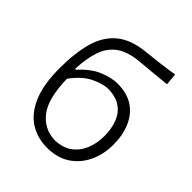

<svg xmlns="http://www.w3.org/2000/svg" viewBox="-207 -880 1022 1022"><g transform="rotate(45 303.5 -369.0)"><path d="M314 10Q240.5 10 183.5 -26.5Q126.5 -63 94.2 -139.8Q62 -216.5 62 -337.5Q62 -452 85.2 -534.8Q108.5 -617.5 166.5 -665.5Q224.5 -713.5 328.5 -723.5Q340 -725 363.5 -727.5Q387 -730 415.8 -733.2Q444.5 -736.5 472.5 -740.5Q500.5 -744.5 520.5 -748.5L527 -681Q506 -678.5 477.2 -675.8Q448.5 -673 419.5 -670.2Q390.5 -667.5 367.5 -665.5Q344.5 -663.5 335 -662.5Q256 -655 211 -622.5Q166 -590 146.2 -532.5Q126.5 -475 123 -393H130Q182.5 -451.5 238 -474.5Q293.5 -497.5 339.5 -497.5Q410.5 -497.5 458 -465.8Q505.5 -434 529.2 -378.2Q553 -322.5 553 -251Q553 -179.5 525 -120Q497 -60.5 443.8 -25.2Q390.5 10 314 10ZM324 -442.5Q285.5 -442 232.5 -417.2Q179.5 -392.5 129.5 -325Q132.5 -180.5 182.2 -115.5Q232 -50.5 314 -47.5Q374 -49 412.2 -77.5Q450.5 -106 468.5 -151.5Q486.5 -197 486.5 -249.5Q486.5 -302.5 470.8 -345.8Q455 -389 419.5 -415Q384 -441 324 -442.5Z"/></g></svg>

Font: Commissioner Flair Light
Style: Regular
Weight: 300
Designer: Kostas Bartsokas
Foundry: Kostas Bartsokas
Version: Version 1.000; ttfautohint (v1.8.3)